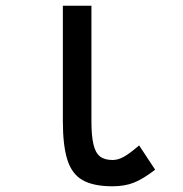

<svg xmlns="http://www.w3.org/2000/svg" viewBox="-20 -638 640 672"><path d="M374 14Q308 14 270 -7Q232 -28 216 -78Q200 -128 200 -214V-618H300V-214Q300 -163 307 -133Q314 -103 330 -90.5Q346 -78 374 -78Q393 -78 413 -89Q433 -100 467 -129L523 -44Q480 -11 448 1.5Q416 14 374 14Z"/></svg>

Font: Victor Mono Thin
Style: Regular
Weight: 100
Monospace: yes
Designer: Rune Bjørnerås
Version: Version 1.561;gftools[0.9.30]